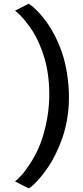

<svg xmlns="http://www.w3.org/2000/svg" viewBox="-20 -878 453 1047"><path d="M136.7 -857.9Q147.9 -850.6 162.6 -838.1Q177.2 -825.7 199 -801.5Q220.7 -777.3 241.2 -747.8Q261.7 -718.3 283 -675.5Q304.2 -632.8 320.1 -585.2Q335.9 -537.6 345.9 -474.6Q356 -411.6 356 -343.8Q356 -285.6 346.2 -229.2Q336.4 -172.9 320.6 -127.2Q304.7 -81.5 284.2 -39.6Q263.7 2.4 242.4 33.4Q221.2 64.5 200.2 89.4Q179.2 114.3 163.3 128.9Q147.5 143.6 136.7 149.4L62 111.3Q76.2 100.1 95 80.1Q113.8 60.1 141.1 19Q168.5 -22 190.4 -70.8Q212.4 -119.6 229.2 -192.1Q246.1 -264.6 248.5 -343.8Q250 -402.3 243.2 -458Q236.3 -513.7 223.9 -556.6Q211.4 -599.6 194.1 -639.2Q176.8 -678.7 158.9 -706.8Q141.1 -734.9 121.8 -758.8Q102.5 -782.7 88.4 -796.6Q74.2 -810.5 62 -819.8Z"/></svg>

Font: HaufeMerriweatherSans
Style: Regular
Weight: 400
Designer: Eben Sorkin ( eben@eyebytes.com )
Foundry: Eben Sorkin
Version: Version 1.56